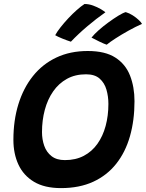

<svg xmlns="http://www.w3.org/2000/svg" viewBox="-20 -915 730 960"><path d="M285 25.5Q202.5 25.5 150 -6Q97.5 -37.5 72.2 -92Q47 -146.5 47 -216Q47 -313 72 -394Q97 -475 144.8 -534.8Q192.5 -594.5 261.5 -627.2Q330.5 -660 419 -660Q506 -660 557 -627Q608 -594 630.2 -537Q652.5 -480 652.5 -409Q652.5 -313.5 629.8 -233.8Q607 -154 561 -96Q515 -38 446 -6.2Q377 25.5 285 25.5ZM304.5 -114.5Q358.5 -114.5 399.2 -136Q440 -157.5 467.2 -196Q494.5 -234.5 508.2 -285.5Q522 -336.5 522 -395.5Q522 -433 512.2 -466.8Q502.5 -500.5 478.2 -522Q454 -543.5 410 -543.5Q356 -543.5 314.8 -520.8Q273.5 -498 245.8 -458Q218 -418 204 -365.8Q190 -313.5 190 -254.5Q190 -218 201.2 -186Q212.5 -154 237.8 -134.2Q263 -114.5 304.5 -114.5ZM402.5 -895Q424.5 -895 445.5 -887.2Q466.5 -879.5 482.8 -870Q499 -860.5 507 -853.5Q484 -837.5 461.2 -819.8Q438.5 -802 416.5 -783.5Q394.5 -765 373.8 -745.5Q353 -726 334.5 -706.5Q315.5 -712.5 291.5 -722.2Q267.5 -732 256 -739Q265 -756 282.5 -778.2Q300 -800.5 321.2 -823.2Q342.5 -846 364 -865Q385.5 -884 402.5 -895ZM608.5 -854.5Q627 -849 644 -838Q661 -827 673.5 -815.2Q686 -803.5 690 -795.5Q658 -781.5 623 -762Q588 -742.5 558.5 -723.5Q529 -704.5 513.5 -691.5Q501 -695.5 477.5 -706.8Q454 -718 437.5 -727Q451 -744 473.5 -764Q496 -784 521.8 -802.8Q547.5 -821.5 570.5 -835.8Q593.5 -850 608.5 -854.5Z"/></svg>

Font: Grandstander Thin SemiBold
Style: Italic
Weight: 600
Italic angle: -15°
Version: Version 1.200